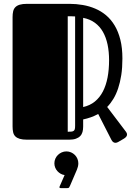

<svg xmlns="http://www.w3.org/2000/svg" viewBox="-20 -721 686 991"><path d="M486.8 -132.8Q468.3 -122.6 449 -115.7Q429.7 -108.9 409.2 -104.5V-67.9Q409.2 -52.2 405.8 -39.8Q402.3 -27.3 393.8 -18.6Q385.3 -9.8 371.3 -4.9Q357.4 0 336.4 0H120.1Q96.7 0 82 -4.4Q67.4 -8.8 59.1 -17.1Q50.8 -25.4 47.9 -38.1Q44.9 -50.8 44.9 -67.9V-632.8Q44.9 -649.9 47.9 -662.6Q50.8 -675.3 59.1 -683.8Q67.4 -692.4 82 -696.8Q96.7 -701.2 120.1 -701.2H337.9Q373 -701.2 407 -695.3Q440.9 -689.5 471.4 -676.5Q502 -663.6 527.6 -642.1Q553.2 -620.6 572 -589.1Q590.8 -557.6 601.3 -515.6Q611.8 -473.6 611.8 -418.9Q611.8 -372.1 606 -334Q600.1 -295.9 589.8 -265.1Q579.6 -234.4 565.2 -210.7Q550.8 -187 533.2 -168.9L630.9 -40Q635.7 -33.2 635.7 -26.9Q635.7 -19.5 630.6 -14.2Q625.5 -8.8 619.6 -5.4L590.3 11.7Q586.9 13.7 583.3 14.9Q579.6 16.1 575.7 16.1Q570.3 16.1 564.9 12.7Q559.6 9.3 555.2 1ZM543 -410.2Q543 -454.1 535.2 -491.2Q527.3 -528.3 511.2 -556.6Q495.1 -585 469.7 -603.5Q444.3 -622.1 409.2 -628.9V-168.5Q444.3 -176.3 469.7 -197Q495.1 -217.8 511.2 -249Q527.3 -280.3 535.2 -321Q543 -361.8 543 -410.2ZM367.7 -636.2Q357.9 -636.7 347.4 -637Q336.9 -637.2 329.6 -637.2V-41Q341.3 -41 348.6 -41.7Q356 -42.5 360.4 -45.7Q364.7 -48.8 366.2 -54.9Q367.7 -61 367.7 -72.3ZM260.7 122.1Q260.7 109.4 265.6 98.1Q270.5 86.9 279.1 78.6Q287.6 70.3 298.8 65.4Q310.1 60.5 322.8 60.5Q335.4 60.5 346.7 65.4Q357.9 70.3 366.2 78.6Q374.5 86.9 379.4 98.1Q384.3 109.4 384.3 122.1Q384.3 130.4 382.1 139.2Q379.9 147.9 377 154.8L341.8 236.8Q338.9 243.7 336.7 246.8Q334.5 250 326.7 250H294.4Q286.6 250 286.6 244.6Q286.6 243.2 289.1 238.3L313.5 182.6Q302.7 181.2 293.2 175.8Q283.7 170.4 276.4 162.4Q269 154.3 264.9 144Q260.7 133.8 260.7 122.1Z"/></svg>

Font: Fascinate Inline
Style: Regular
Weight: 900
Designer: Astigmatic (AOETI)
Foundry: Astigmatic (AOETI)
Version: Version 1.000